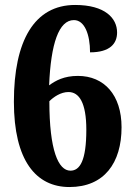

<svg xmlns="http://www.w3.org/2000/svg" viewBox="-20 -744 538 774"><path d="M260 10C400 10 470 -87 470 -231C470 -361 400 -438 294 -438C238 -438 204 -419 178 -400C185 -568 217 -663 278 -663C321 -663 343 -605 343 -533C423 -533 452 -568 452 -613C452 -671 403 -724 283 -724C118 -724 36 -579 36 -334C36 -97 125 10 260 10ZM264 -56C215 -56 179 -138 179 -336C196 -353 225 -373 256 -373C299 -373 328 -330 328 -221C328 -96 302 -56 264 -56Z"/></svg>

Font: Noto Serif Sinhala Condensed ExtraBold
Style: Regular
Weight: 800
Width: 3
Designer: Jelle Bosma - Monotype Design Team
Foundry: Monotype Imaging Inc.
Version: Version 2.007